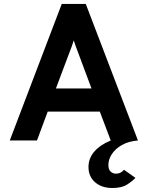

<svg xmlns="http://www.w3.org/2000/svg" viewBox="-20 -720 757 984"><path d="M556 243.5Q501 243.5 467.2 214Q433.5 184.5 433.5 136Q433.5 91.5 463.2 57Q493 22.5 547.5 0L491.5 -148H224.5L169.5 0H30L296.5 -700H419.5L687 0Q638.5 4 604.8 23.2Q571 42.5 553.2 69.8Q535.5 97 535.5 125Q535.5 149 547.2 159.5Q559 170 573.5 170Q588 170 598.8 164Q609.5 158 615.5 150L674 191.5Q659 208 631.5 225.8Q604 243.5 556 243.5ZM266.5 -266.5H449L379 -454Q374 -466.5 367.8 -483.5Q361.5 -500.5 358 -513Q354.5 -500.5 348.2 -483.5Q342 -466.5 337 -454Z"/></svg>

Font: Overpass
Style: Bold
Weight: 700
Designer: Delve Withrington, Dave Bailey, Thomas Jockin
Foundry: Delve Fonts LLC
Version: Version 4.000; ttfautohint (v1.8.3)